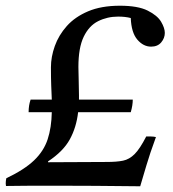

<svg xmlns="http://www.w3.org/2000/svg" viewBox="-40 -650 606 671"><path d="M128 -83 333 -84Q368 -84 390 -88.5Q412 -93 430.5 -111.5Q449 -130 471 -173Q479 -173 487.5 -173Q496 -173 505 -171Q483 -111 471.5 -71.5Q460 -32 450 1Q365 0 292 -0.5Q219 -1 152 -1Q108 -1 78 -1Q48 -1 26 -0.5Q4 0 -19 0Q-19 -2 -19.5 -3.5Q-20 -5 -20 -9Q-20 -13 -19.5 -18Q-19 -23 -18 -27Q45 -57 79 -89.5Q113 -122 126.5 -163Q140 -204 141 -258H60Q60 -282 67 -302H141Q140 -325 139 -351Q138 -377 138 -415Q138 -451 151.5 -489Q165 -527 193.5 -559Q222 -591 268 -610.5Q314 -630 379 -630Q442 -630 476 -613Q510 -596 523 -574Q536 -552 536 -535Q536 -517 523.5 -502Q511 -487 488 -487Q461 -487 440 -511.5Q419 -536 417 -587Q398 -592 373 -592Q335 -592 303 -576Q271 -560 252.5 -521.5Q234 -483 234 -416Q234 -398 235 -370Q236 -342 236 -317Q236 -309 236 -302H424Q424 -282 417 -258H233Q227 -205 204 -163Q181 -121 128 -86Z"/></svg>

Font: Castoro
Style: Italic
Weight: 400
Italic angle: -11°
Designer: John Hudson with Paul Hanslow, assisted by Kaja Sojewska.
Foundry: Tiro Typeworks Ltd.
Version: Version 2.04